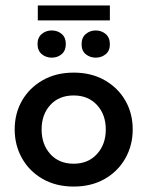

<svg xmlns="http://www.w3.org/2000/svg" viewBox="-20 -676 542 706"><path d="M251 10Q186 10 137 -18Q88 -46 61 -94Q34 -142 34 -200Q34 -259 61 -306Q88 -353 137 -381Q186 -409 251 -409Q316 -409 365 -381Q414 -353 441 -306Q468 -259 468 -200Q468 -142 441 -94Q414 -46 365 -18Q316 10 251 10ZM251 -74Q304 -74 336.5 -109.5Q369 -145 369 -200Q369 -255 336.5 -290Q304 -325 251 -325Q197 -325 165 -290Q133 -255 133 -200Q133 -145 165 -109.5Q197 -74 251 -74ZM170 -464Q149 -464 133.5 -477Q118 -490 118 -514Q118 -538 133.5 -551Q149 -564 170 -564Q192 -564 207 -551Q222 -538 222 -514Q222 -490 207 -477Q192 -464 170 -464ZM332 -464Q311 -464 295.5 -476.5Q280 -489 280 -513Q280 -538 295.5 -551Q311 -564 332 -564Q353 -564 368.5 -551Q384 -538 384 -513Q384 -489 368.5 -476.5Q353 -464 332 -464ZM119 -601V-656H384V-601Z"/></svg>

Font: Rokkitt SemiBold SemiBold
Style: Regular
Weight: 600
Version: Version 3.103